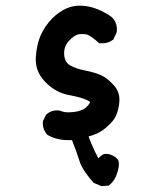

<svg xmlns="http://www.w3.org/2000/svg" viewBox="-20 -509 540 668"><path d="M215.8 -21.5Q176.8 -21.5 144.5 -40Q128.9 -57.6 128.9 -79.1Q128.9 -86.9 129.9 -88.9L140.6 -110.4Q157.2 -125 177.7 -125Q187.5 -125 191.4 -123Q202.1 -118.2 217.8 -118.2Q236.3 -118.2 250 -121.6Q263.7 -125 270.5 -128.9Q282.2 -135.7 291 -148.4L293 -153.3Q293 -156.2 282.2 -161.1Q260.7 -170.9 217.8 -178.7Q172.9 -187.5 137.7 -223.6Q104.5 -257.8 104.5 -300.8Q104.5 -304.7 104.5 -308.6Q107.4 -352.5 120.1 -382.8Q134.8 -418 163.1 -446.3Q184.6 -467.8 212.9 -480.5Q234.4 -489.3 257.8 -489.3Q299.8 -489.3 342.8 -465.8Q361.3 -456.1 369.1 -449.2Q386.7 -431.6 386.7 -407.2Q386.7 -396.5 384.8 -393.6L374 -371.1Q363.3 -363.3 353.5 -360.8Q343.8 -358.4 337.9 -358.4Q332 -358.4 325.2 -358.4Q298.8 -382.8 283.2 -388.7Q275.4 -390.6 267.6 -390.6Q259.8 -390.6 252.9 -389.6Q237.3 -385.7 220.2 -367.2Q203.1 -348.6 203.1 -324.2Q203.1 -293.9 223.6 -281.7Q244.1 -269.5 281.2 -262.7Q323.2 -253.9 342.8 -241.2Q361.3 -229.5 378.4 -209.5Q395.5 -189.5 395.5 -162.1Q395.5 -153.3 393.6 -140.6Q387.7 -108.4 375 -91.8Q363.3 -76.2 339.8 -57.6Q318.4 -42 288.1 -34.2Q298.8 -5.9 303.7 3.9Q310.5 19.5 322.3 42Q328.1 35.2 334 31.2Q339.8 26.4 348.6 26.4Q357.4 26.4 362.8 28.3Q368.2 30.3 372.1 32.2Q381.8 37.1 386.7 42.5Q391.6 47.9 392.6 51.8Q393.6 56.6 393.6 64.5Q393.6 72.3 389.6 86.9Q380.9 119.1 360.4 134.8L358.4 136.7L333 138.7L305.7 127Q266.6 83 256.8 51.8Q247.1 20.5 230.5 -21.5Q222.7 -21.5 215.8 -21.5Z"/></svg>

Font: JasonHandwriting2
Style: SemiBold
Weight: 600
Version: Version 1.04.7